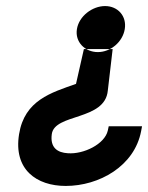

<svg xmlns="http://www.w3.org/2000/svg" viewBox="-20 -614 489 634"><path d="M197 0C307 0 424 -65 446 -181L449 -197H339L336 -183C326 -138 256 -104 204 -108C170 -110 145 -126 151 -171C160 -240 327 -215 336 -315L352 -452H257L231 -337C149 -308 61 -283 43 -171C24 -54 101 0 197 0ZM303 -442C261 -442 227 -475 234 -518C241 -561 285 -594 327 -594C369 -594 399 -561 392 -518C385 -475 345 -442 303 -442Z"/></svg>

Font: Charger Pro
Style: BlkExtObl
Weight: 900
Designer: Jasper
Foundry: Cannot Into Space Fonts
Version: Version 1.09